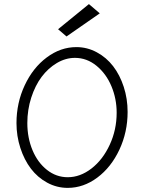

<svg xmlns="http://www.w3.org/2000/svg" viewBox="-20 -913 700 933"><path d="M262.2 -771 303.2 -735.8 464.8 -848.1 412.1 -893.1ZM309.1 0Q385.7 0 452.9 -50Q520 -100.1 560.1 -185.5Q600.1 -271 600.1 -369.1Q600.1 -433.1 581.3 -491Q562.5 -548.8 529.8 -591.3Q497.1 -633.8 450.4 -658.9Q403.8 -684.1 351.1 -684.1Q274.4 -684.1 207.3 -634Q140.1 -584 100.1 -498.5Q60.1 -413.1 60.1 -314.9Q60.1 -252 78.9 -194.1Q97.7 -136.2 130.1 -93.5Q162.6 -50.8 209.2 -25.4Q255.9 0 309.1 0ZM344.2 -631.8Q401.9 -631.8 449 -593.3Q496.1 -554.7 521.5 -493.9Q546.9 -433.1 546.9 -365.2Q546.9 -282.2 513.2 -209.5Q479.5 -136.7 424.6 -94.2Q369.6 -51.8 309.1 -51.8Q253.4 -51.8 208.3 -87.4Q163.1 -123 137.9 -183.3Q112.8 -243.7 112.8 -314.9Q112.8 -379.4 131.8 -438.5Q150.9 -497.6 182.4 -539.6Q213.9 -581.5 256.3 -606.7Q298.8 -631.8 344.2 -631.8Z"/></svg>

Font: Comic Neue Angular
Style: Regular
Weight: 400
Designer: Craig Rozynski
Foundry: Craig Rozynski
Version: Version 2.003